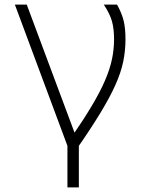

<svg xmlns="http://www.w3.org/2000/svg" viewBox="-20 -638 640 840"><path d="M275 182V0L45 -618H97L325 -7V182ZM312 19 288 -31Q344 -112 381 -174Q418 -236 439.5 -286Q461 -336 470 -379.5Q479 -423 479 -466Q479 -513 469.5 -546Q460 -579 434 -618H492Q513 -580 521 -547Q529 -514 529 -466Q529 -416 519 -368Q509 -320 484.5 -265.5Q460 -211 418 -142Q376 -73 312 19Z"/></svg>

Font: Victor Mono Thin
Style: Regular
Weight: 100
Monospace: yes
Designer: Rune Bjørnerås
Version: Version 1.561;gftools[0.9.30]